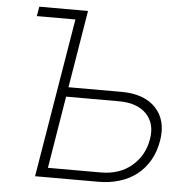

<svg xmlns="http://www.w3.org/2000/svg" viewBox="-52 -776 762 825"><g transform="rotate(5 329.0 -363.5)"><path d="M77.1 -686.1 84.2 -727.3H294.4L239.3 -393.5H467.7Q566.4 -393.5 616.1 -340.6Q665.8 -287.6 651.6 -200.3Q643.5 -150.9 621.8 -113.5Q600.1 -76 567.6 -50.8Q535.2 -25.6 493.1 -12.8Q451 0 402.3 0H129.6L243.6 -686.1ZM181.5 -40.8H409.4Q490.8 -40.8 543.3 -85.9Q595.9 -131 607.6 -201.7Q619 -269.9 579.5 -310.7Q539.8 -352.3 460.6 -352.3H232.6Z"/></g></svg>

Font: Inter P Extra Light
Style: Italic
Weight: 200
Italic angle: 9.39999°
Designer: Rasmus Andersson
Foundry: rsms
Version: Version 3.018;git-588b23468